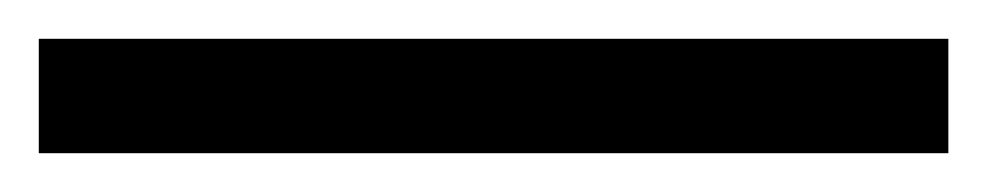

<svg xmlns="http://www.w3.org/2000/svg" viewBox="-25 63 509 99"><path d="M-5 142H464V83H-5Z"/></svg>

Font: Noto Serif Lao
Style: Bold
Weight: 700
Designer: Monotype Design Team
Foundry: Monotype Imaging Inc.
Version: Version 2.003